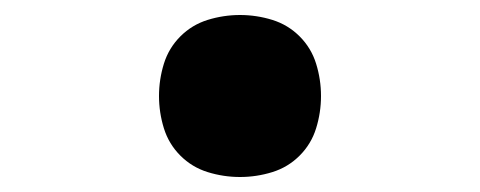

<svg xmlns="http://www.w3.org/2000/svg" viewBox="-20 -468 640 256"><path d="M300 -232Q278 -232 257 -238.5Q236 -245 220.5 -260.5Q205 -276 198.5 -297Q192 -318 192 -340Q192 -362 198.5 -383Q205 -404 220.5 -419.5Q236 -435 257 -441.5Q278 -448 300 -448Q322 -448 343 -441.5Q364 -435 379.5 -419.5Q395 -404 401.5 -383Q408 -362 408 -340Q408 -318 401.5 -297Q395 -276 379.5 -260.5Q364 -245 343 -238.5Q322 -232 300 -232Z"/></svg>

Font: Iosevka Slab Heavy Extended
Style: Regular
Weight: 900
Width: 7
Monospace: yes
Designer: Belleve Invis
Foundry: Belleve Invis
Version: Version 11.1.0; ttfautohint (v1.8.3)